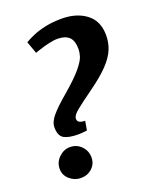

<svg xmlns="http://www.w3.org/2000/svg" viewBox="-124 -702 637 788"><g transform="rotate(-20 195.0 -308.0)"><path d="M143 -159Q103 -159 82 -170.5Q61 -182 61 -220Q61 -243 83 -269Q105 -295 150 -333Q207 -382 230.5 -411Q254 -440 259 -457.5Q264 -475 264 -487Q264 -525 247 -541Q230 -557 197 -557Q178 -557 154 -551Q130 -545 112.5 -539Q95 -533 95 -533L76 -586Q91 -595 114 -605Q137 -615 169 -622Q201 -629 241 -629Q306 -629 348 -597Q390 -565 390 -503Q390 -470 378 -441Q366 -412 336.5 -381Q307 -350 254 -312Q204 -276 180 -256.5Q156 -237 156 -223Q156 -214 161 -209.5Q166 -205 174 -203.5Q182 -202 189 -202L182 -162Q182 -162 168 -160.5Q154 -159 143 -159ZM93 13Q66 13 44.5 -5.5Q23 -24 23 -52Q23 -81 44.5 -101.5Q66 -122 93 -122Q122 -122 142 -101.5Q162 -81 162 -52Q162 -24 142 -5.5Q122 13 93 13Z"/></g></svg>

Font: Manuale
Style: Bold Italic
Weight: 700
Italic angle: -11°
Version: Version 1.002